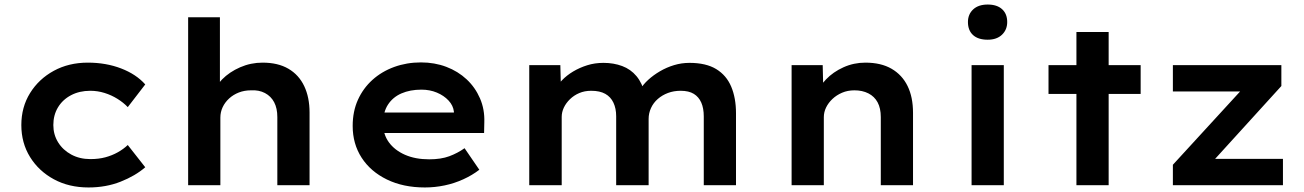

<svg xmlns="http://www.w3.org/2000/svg" viewBox="-20 -816 5745 846"><path d="M370 10Q284 10 217.5 -26Q151 -62 112.5 -124Q74 -186 74 -265Q74 -344 112.5 -406Q151 -468 217 -504Q283 -540 367 -540Q447 -540 513.5 -514.5Q580 -489 620 -444L543 -344Q524 -364 497.5 -380.5Q471 -397 440.5 -406.5Q410 -416 378 -416Q330 -416 293 -396.5Q256 -377 235.5 -343Q215 -309 215 -265Q215 -223 236 -189Q257 -155 294 -135Q331 -115 378 -115Q415 -115 444.5 -123Q474 -131 499 -145Q524 -159 543 -177L620 -79Q576 -41 511.5 -15.5Q447 10 370 10Z M809 0V-740H949V-405L915 -393Q926 -433 958.5 -466Q991 -499 1038 -519.5Q1085 -540 1137 -540Q1205 -540 1251 -513Q1297 -486 1320.5 -436.5Q1344 -387 1344 -320V0H1202V-300Q1202 -339 1188 -365.5Q1174 -392 1147.5 -406Q1121 -420 1086 -418Q1057 -418 1032.5 -408.5Q1008 -399 989.5 -382Q971 -365 961 -343.5Q951 -322 951 -298V0H881Q853 0 835 0Q817 0 809 0Z M1852 10Q1757 10 1685 -25Q1613 -60 1573.5 -121Q1534 -182 1534 -261Q1534 -325 1557 -376Q1580 -427 1621 -464Q1662 -501 1717 -521Q1772 -541 1835 -541Q1895 -541 1946.5 -521.5Q1998 -502 2036 -466.5Q2074 -431 2095 -382.5Q2116 -334 2114 -277L2113 -230H1632L1609 -320H1996L1980 -302V-324Q1977 -351 1956.5 -373Q1936 -395 1905 -408Q1874 -421 1837 -421Q1787 -421 1749 -404.5Q1711 -388 1689.5 -355Q1668 -322 1668 -272Q1668 -224 1693.5 -189Q1719 -154 1764.5 -134Q1810 -114 1871 -114Q1923 -114 1959.5 -127.5Q1996 -141 2027 -163L2092 -68Q2061 -44 2021.5 -26Q1982 -8 1939 1Q1896 10 1852 10Z M2312 0V-529H2449L2452 -412L2423 -416Q2435 -440 2456 -462Q2477 -484 2505.5 -501Q2534 -518 2567.5 -528.5Q2601 -539 2639 -539Q2684 -539 2721.5 -525Q2759 -511 2784.5 -480.5Q2810 -450 2822 -401L2792 -405L2800 -421Q2814 -444 2836.5 -464.5Q2859 -485 2888 -502Q2917 -519 2950 -529Q2983 -539 3018 -539Q3091 -539 3136 -511.5Q3181 -484 3202 -434Q3223 -384 3223 -317V0H3081V-303Q3081 -339 3070 -364Q3059 -389 3037 -402.5Q3015 -416 2979 -416Q2949 -416 2923.5 -406.5Q2898 -397 2878.5 -380Q2859 -363 2848.5 -340Q2838 -317 2838 -292V0H2695V-304Q2695 -338 2683 -363.5Q2671 -389 2647 -402.5Q2623 -416 2585 -416Q2556 -416 2532.5 -406Q2509 -396 2491.5 -379Q2474 -362 2464.5 -342Q2455 -322 2455 -301V0Z M3468 0V-529H3605L3608 -405L3574 -395Q3588 -433 3619.5 -466Q3651 -499 3696.5 -519.5Q3742 -540 3793 -540Q3862 -540 3908.5 -513Q3955 -486 3979 -437Q4003 -388 4003 -319V0H3861V-300Q3861 -339 3847 -365Q3833 -391 3806.5 -404.5Q3780 -418 3745 -418Q3715 -418 3690.5 -407.5Q3666 -397 3648 -380Q3630 -363 3620 -342.5Q3610 -322 3610 -300V0H3540Q3512 0 3494 0Q3476 0 3468 0Z M4261 0V-529H4403V0ZM4332 -641Q4290 -641 4267.5 -661.5Q4245 -682 4245 -719Q4245 -753 4268 -774.5Q4291 -796 4332 -796Q4373 -796 4395.5 -775.5Q4418 -755 4418 -719Q4418 -685 4395 -663Q4372 -641 4332 -641Z M4723 0V-675H4865V0ZM4600 -402V-529H5006V-402Z M5148 0V-90L5480 -452L5487 -413H5148V-529H5626V-437L5305 -84L5295 -116H5633V0Z"/></svg>

Font: Lexend Exa SemiBold
Style: Regular
Weight: 600
Designer: Bonnie Shaver-Troup, Thomas Jockin
Foundry: Lexend
Version: Version 1.007